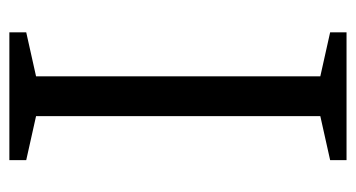

<svg xmlns="http://www.w3.org/2000/svg" viewBox="-195 -565 760 410"><g transform="rotate(-90 185.0 -360.0)"><path d="M227 -56V-663L321 -684V-720H48V-684L142 -663V-56L48 -35V0H321V-35Z"/></g></svg>

Font: GradeGX
Style: Regular
Weight: 100
Width: 1
Designer: Adam Twardoch
Foundry: Adam Twardoch
Version: Version 2.002; DEVELOPMENT